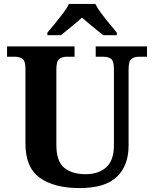

<svg xmlns="http://www.w3.org/2000/svg" viewBox="-20 -951 787 981"><path d="M387 10Q257 10 183.5 -42.5Q110 -95 110 -218V-600Q110 -640 94.5 -650.5Q79 -661 59 -661H16V-714H361V-661H319Q298 -661 283 -650Q268 -639 268 -596V-210Q268 -126 308.5 -93.5Q349 -61 417 -61Q484 -61 523 -96.5Q562 -132 562 -208V-600Q562 -640 547 -650.5Q532 -661 511 -661H469V-714H731V-661H688Q667 -661 652 -650Q637 -639 637 -596V-206Q637 -106 577.5 -48Q518 10 387 10ZM222 -784Q238 -803 259.5 -829Q281 -855 301.5 -882Q322 -909 332 -931H467Q478 -909 498 -882Q518 -855 540 -829Q562 -803 577 -784V-771H508Q494 -782 474 -798Q454 -814 434 -831Q414 -848 399 -861Q377 -841 344.5 -814.5Q312 -788 291 -771H222Z"/></svg>

Font: Noto Serif Thai
Style: Bold
Weight: 700
Designer: Monotype Design Team
Foundry: Monotype Imaging Inc.
Version: Version 2.002; ttfautohint (v1.8.4.7-5d5b)